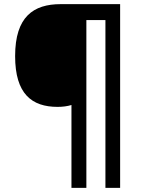

<svg xmlns="http://www.w3.org/2000/svg" viewBox="-20 -780 690 927"><path d="M560 127V-760H273C142 -760 53 -700 53 -509C53 -326 134 -264 258 -264C283 -264 305 -267 325 -273V127H397V-683H489V127Z"/></svg>

Font: Noto Sans Myanmar UI SemiBold
Style: Regular
Weight: 600
Designer: Monotype Design Team
Foundry: Monotype Imaging Inc.
Version: Version 2.103